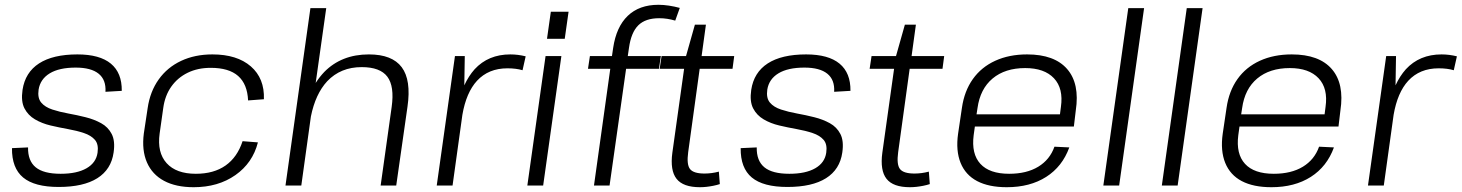

<svg xmlns="http://www.w3.org/2000/svg" viewBox="-20 -774 6098 801"><path d="M225 6Q124 6 76.5 -33.5Q29 -73 30 -156L97 -159Q96 -103 129 -76Q162 -49 233 -49Q301 -49 341 -72Q381 -95 387 -137Q392 -172 376 -190.5Q360 -209 330 -219Q300 -229 263.5 -235.5Q227 -242 191 -250.5Q155 -259 126 -276Q97 -293 82 -322Q67 -351 74 -399Q85 -472 143 -509.5Q201 -547 303 -547Q396 -547 442.5 -508.5Q489 -470 488 -395L420 -391Q423 -441 391.5 -466.5Q360 -492 296 -492Q227 -492 187.5 -468Q148 -444 141 -400Q136 -365 152 -346Q168 -327 198.5 -317Q229 -307 265 -300.5Q301 -294 337 -285Q373 -276 402 -260Q431 -244 446 -215Q461 -186 454 -138Q444 -67 386 -30.5Q328 6 225 6Z M788 7Q714 7 664.5 -19.5Q615 -46 593 -96.5Q571 -147 580 -217L596 -323Q606 -392 642 -442.5Q678 -493 735.5 -520Q793 -547 866 -547Q969 -547 1026.5 -497Q1084 -447 1081 -360L1015 -355Q1012 -423 973.5 -457Q935 -491 859 -491Q805 -491 763 -470.5Q721 -450 694.5 -412.5Q668 -375 661 -323L646 -217Q635 -138 675 -93.5Q715 -49 797 -49Q872 -49 921 -83.5Q970 -118 992 -185L1056 -180Q1034 -94 962 -43.5Q890 7 788 7Z M1614 -328Q1626 -414 1596 -454Q1566 -494 1489 -494Q1401 -494 1345 -435Q1296 -382 1277 -288L1237 0H1171L1275 -740H1341L1297 -428Q1313 -453 1333 -474Q1405 -547 1519 -547Q1616 -547 1656 -493.5Q1696 -440 1680 -329L1633 0H1568Z M1878 -540H1919L1917 -418Q1935 -457 1960 -485Q2017 -547 2109 -547Q2125 -547 2141 -545Q2157 -543 2173 -539L2160 -481Q2133 -489 2097 -489Q2018 -489 1970 -437Q1925 -388 1909 -295L1868 0H1802Z M2322 -540 2246 0H2180L2256 -540ZM2352 -725 2336 -612H2262L2278 -725Z M2538 -574Q2551 -662 2599 -708Q2647 -754 2727 -754Q2748 -754 2771 -750.5Q2794 -747 2816 -741L2797 -688Q2780 -693 2763.5 -695.5Q2747 -698 2730 -698Q2673 -698 2643 -668.5Q2613 -639 2604 -574L2599 -540H2737L2729 -487H2592L2523 0H2458L2526 -487H2433L2441 -540H2533Z M2900 7Q2830 7 2802.5 -28Q2775 -63 2785 -137L2834 -487H2732L2740 -540H2842L2879 -671H2925L2907 -540H3043L3036 -487H2899L2851 -139Q2844 -88 2858.5 -69Q2873 -50 2919 -50Q2934 -50 2949 -52Q2964 -54 2979 -58L2983 -6Q2971 -2 2956 1Q2941 4 2927 5.5Q2913 7 2900 7Z M3265 6Q3164 6 3116.5 -33.5Q3069 -73 3070 -156L3137 -159Q3136 -103 3169 -76Q3202 -49 3273 -49Q3341 -49 3381 -72Q3421 -95 3427 -137Q3432 -172 3416 -190.5Q3400 -209 3370 -219Q3340 -229 3303.5 -235.5Q3267 -242 3231 -250.5Q3195 -259 3166 -276Q3137 -293 3122 -322Q3107 -351 3114 -399Q3125 -472 3183 -509.5Q3241 -547 3343 -547Q3436 -547 3482.5 -508.5Q3529 -470 3528 -395L3460 -391Q3463 -441 3431.5 -466.5Q3400 -492 3336 -492Q3267 -492 3227.5 -468Q3188 -444 3181 -400Q3176 -365 3192 -346Q3208 -327 3238.5 -317Q3269 -307 3305 -300.5Q3341 -294 3377 -285Q3413 -276 3442 -260Q3471 -244 3486 -215Q3501 -186 3494 -138Q3484 -67 3426 -30.5Q3368 6 3265 6Z M3776 7Q3706 7 3678.5 -28Q3651 -63 3661 -137L3710 -487H3608L3616 -540H3718L3755 -671H3801L3783 -540H3919L3912 -487H3775L3727 -139Q3720 -88 3734.5 -69Q3749 -50 3795 -50Q3810 -50 3825 -52Q3840 -54 3855 -58L3859 -6Q3847 -2 3832 1Q3817 4 3803 5.5Q3789 7 3776 7Z M4180 7Q4105 7 4056.5 -18.5Q4008 -44 3987.5 -94.5Q3967 -145 3977 -216L3993 -324Q4003 -394 4038.5 -444Q4074 -494 4132 -520.5Q4190 -547 4265 -547Q4379 -547 4432 -486Q4485 -425 4468 -313L4460 -246H4047L4042 -210Q4032 -132 4070 -90.5Q4108 -49 4190 -49Q4263 -49 4311.5 -78.5Q4360 -108 4379 -162L4441 -159Q4412 -79 4344.5 -36Q4277 7 4180 7ZM4054 -297H4402L4406 -328Q4417 -405 4377 -447.5Q4337 -490 4257 -490Q4173 -490 4121 -446.5Q4069 -403 4058 -323Z M4753 -740 4649 0H4583L4687 -740Z M4997 -740 4893 0H4827L4931 -740Z M5284 7Q5209 7 5160.5 -18.5Q5112 -44 5091.5 -94.5Q5071 -145 5081 -216L5097 -324Q5107 -394 5142.5 -444Q5178 -494 5236 -520.5Q5294 -547 5369 -547Q5483 -547 5536 -486Q5589 -425 5572 -313L5564 -246H5151L5146 -210Q5136 -132 5174 -90.5Q5212 -49 5294 -49Q5367 -49 5415.5 -78.5Q5464 -108 5483 -162L5545 -159Q5516 -79 5448.5 -36Q5381 7 5284 7ZM5158 -297H5506L5510 -328Q5521 -405 5481 -447.5Q5441 -490 5361 -490Q5277 -490 5225 -446.5Q5173 -403 5162 -323Z M5763 -540H5804L5802 -418Q5820 -457 5845 -485Q5902 -547 5994 -547Q6010 -547 6026 -545Q6042 -543 6058 -539L6045 -481Q6018 -489 5982 -489Q5903 -489 5855 -437Q5810 -388 5794 -295L5753 0H5687Z"/></svg>

Font: Pathway Extreme 8pt Thin 12pt ExtraLight
Style: Italic
Weight: 250
Italic angle: -8°
Version: Version 1.001;gftools[0.9.26]